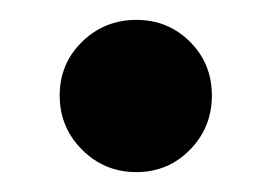

<svg xmlns="http://www.w3.org/2000/svg" viewBox="-20 -406 273 193"><path d="M40 -310Q40 -342 62.5 -364Q85 -386 117 -386Q149 -386 171 -364Q193 -342 193 -310Q193 -278 171 -255.5Q149 -233 117 -233Q85 -233 62.5 -255.5Q40 -278 40 -310Z"/></svg>

Font: Raigarh Medium
Style: Regular
Weight: 500
Designer: jaikishan Patel
Foundry: MagicType
Version: Version 1.000